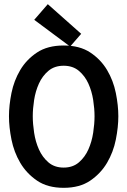

<svg xmlns="http://www.w3.org/2000/svg" viewBox="-20 -888 610 920"><path d="M285 -85Q329 -85 358 -110Q387 -135 403.5 -172Q420 -209 426.5 -252Q433 -295 433 -331Q433 -367 426.5 -409Q420 -451 403.5 -487.5Q387 -524 358 -548.5Q329 -573 285 -573Q241 -573 212 -548.5Q183 -524 166.5 -487.5Q150 -451 143.5 -409Q137 -367 137 -331Q137 -295 143.5 -252Q150 -209 166.5 -172Q183 -135 212 -110Q241 -85 285 -85ZM285 -670Q362 -670 412.5 -636.5Q463 -603 493 -552.5Q523 -502 535 -442.5Q547 -383 547 -331Q547 -279 535 -219Q523 -159 493 -108Q463 -57 412.5 -22.5Q362 12 285 12Q208 12 157.5 -22.5Q107 -57 77 -108Q47 -159 35 -219Q23 -279 23 -331Q23 -383 35 -442.5Q47 -502 77 -552.5Q107 -603 157.5 -636.5Q208 -670 285 -670ZM209 -868 369 -726 316 -665 144 -793Z"/></svg>

Font: Codetta
Style: Bold
Weight: 700
Designer: Ulrich Proeller
Foundry: PROSA GmbH
Version: Version 2.00;September 29, 2018;FontCreator 11.5.0.2427 64-b